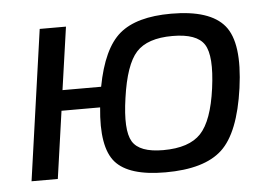

<svg xmlns="http://www.w3.org/2000/svg" viewBox="-42 -554 878 619"><g transform="rotate(-5 396.5 -245.0)"><path d="M162 -284H287Q310 -406 365 -452.5Q420 -499 532 -499Q658 -499 704.5 -442.5Q751 -386 731 -241Q711 -98 653.5 -44.5Q596 9 470 9Q352 9 308.5 -40.5Q265 -90 278 -218H153L122 0H37L106 -487H191ZM530 -427Q449 -427 413 -387.5Q377 -348 362 -241Q347 -138 369.5 -100.5Q392 -63 469 -63Q553 -63 591 -103.5Q629 -144 643 -248Q657 -352 633 -389.5Q609 -427 530 -427Z"/></g></svg>

Font: Exo 2.0
Style: Italic
Weight: 400
Italic angle: -8°
Designer: Natanael Gama
Version: Version 1.001;PS 001.001;hotconv 1.0.70;makeotf.lib2.5.58329